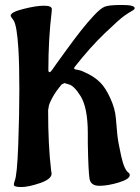

<svg xmlns="http://www.w3.org/2000/svg" viewBox="-20 -736 563 774"><path d="M523 -703Q523 -698 512 -692Q501 -686 482 -673Q463 -660 402.5 -602Q342 -544 281 -466Q279 -464 279 -460.5Q279 -457 284.5 -456Q290 -455 300 -453Q310 -451 336.5 -437.5Q363 -424 384 -403.5Q405 -383 424.5 -340.5Q444 -298 447 -260.5Q450 -223 453 -193Q456 -163 468.5 -107Q481 -51 498 -40Q503 -36 503 -30Q503 -14 459 -0.5Q415 13 380.5 13Q346 13 341 -15Q336 -45 334 -158V-198Q334 -303 304 -350Q278 -391 257 -396Q241 -401 240 -401L229 -396Q205 -368 191 -342Q177 -316 176 -304L174 -291Q174 -150 186 -50Q188 -38 188 -36Q188 -14 141.5 2Q95 18 65.5 18Q36 18 36 9Q36 3 39 -6Q49 -28 53.5 -151.5Q58 -275 58 -376.5Q58 -478 54 -541Q48 -636 34 -655Q23 -669 23 -673Q23 -687 74.5 -700Q126 -713 157.5 -713Q189 -713 189 -699L188 -686Q175 -578 175 -455Q175 -445 179.5 -445Q184 -445 190 -454Q196 -463 207.5 -479Q219 -495 249.5 -537Q280 -579 306 -612Q332 -645 358.5 -673.5Q385 -702 402 -709Q419 -716 471 -716Q523 -716 523 -703Z"/></svg>

Font: Aladin
Style: Regular
Weight: 400
Designer: Angel Koziupa and Alejandro Paul
Foundry: Angel Koziupa and Alejandro Paul
Version: Version 1.000